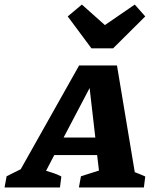

<svg xmlns="http://www.w3.org/2000/svg" viewBox="-78 -822 688 842"><path d="M513 -67Q526 -62 537 -57.5Q548 -53 559 -48L553 0H268L277 -49L356 -74L348 -142H160L124 -73Q142 -67 156 -63Q170 -59 191 -48L185 0H-58L-49 -49L13 -80L269 -535H435ZM201 -219H340L315 -436ZM323 -610 219 -750 281 -802 382 -712 513 -802 559 -750 418 -610Z"/></svg>

Font: Piazzolla SC
Style: Bold Italic
Weight: 700
Italic angle: -11.3°
Designer: Juan Pablo del Peral
Foundry: Huerta Tipografica
Version: Version 1.330